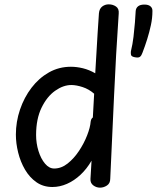

<svg xmlns="http://www.w3.org/2000/svg" viewBox="-20 -852 721 883"><path d="M435 -791Q437 -812 450 -822Q463 -832 480 -832Q499 -832 513.5 -822Q528 -812 526 -790Q513 -601 504.5 -410.5Q496 -220 487 -30Q487 -9 472 1Q457 11 440 11Q423 11 409 0.5Q395 -10 396 -29Q397 -42 397.5 -53.5Q398 -65 399 -79Q400 -93 401 -113Q379 -75 350 -48Q321 -21 288 -6.5Q255 8 221 8Q179 8 147.5 -14Q116 -36 95 -72Q74 -108 63.5 -150.5Q53 -193 53 -233Q53 -292 72 -348Q91 -404 125 -448.5Q159 -493 205 -519Q251 -545 306 -545Q333 -545 361.5 -538Q390 -531 418 -515Q421 -561 423.5 -607.5Q426 -654 429 -700.5Q432 -747 435 -791ZM146 -231Q146 -193 157 -157.5Q168 -122 187 -99.5Q206 -77 229 -77Q262 -77 291 -100Q320 -123 343 -157.5Q366 -192 380.5 -229Q395 -266 397 -293Q398 -299 400 -303.5Q402 -308 407 -312L413 -421Q389 -442 360 -451.5Q331 -461 308 -461Q271 -461 233.5 -434.5Q196 -408 171 -356.5Q146 -305 146 -231ZM599 -589Q584 -592 582.5 -600Q581 -608 582 -616Q590 -649 594 -683Q598 -717 600.5 -748Q603 -779 604 -801Q605 -815 615 -823Q625 -831 644 -831Q663 -831 672.5 -822.5Q682 -814 681 -800Q681 -769 674 -736.5Q667 -704 657 -672Q647 -640 635 -609Q631 -597 624 -591Q617 -585 599 -589Z"/></svg>

Font: Playpen Sans Arabic
Style: Regular
Weight: 400
Designer: Azza Alameddine, Laura Meseguer, Veronika Burian, José Scaglione
Foundry: TypeTogether
Version: Version 2.000